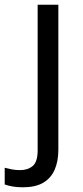

<svg xmlns="http://www.w3.org/2000/svg" viewBox="-75 -556 353 816"><path d="M22 240Q-3 240 -22 236.5Q-41 233 -55 228V157Q-40 161 -24 164Q-8 167 11 167Q43 167 64 149.5Q85 132 85 83V-536H173V80Q173 130 157 166Q141 202 108 221Q75 240 22 240Z"/></svg>

Font: Noto Sans Devanagari
Style: Regular
Weight: 400
Designer: Jelle Bosma - Monotype Design Team
Foundry: Monotype Imaging Inc.
Version: Version 2.003